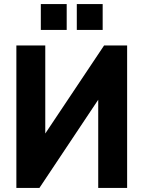

<svg xmlns="http://www.w3.org/2000/svg" viewBox="-20 -930 710 950"><path d="M61 0V-705H204V-214H167L495 -705H609V0H466V-492H503L175 0ZM360 -782V-910H488V-782ZM182 -782V-910H310V-782Z"/></svg>

Font: Nunito Sans 12pt ExtraLight
Style: Weight 830 Width 84 Optical size 12.0 YTLC 445
Weight: 830
Width: 4
Designer: Vernon Adams
Foundry: Vernon Adams
Version: Version 3.101;gftools[0.9.27]